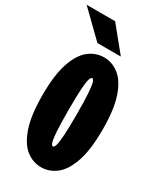

<svg xmlns="http://www.w3.org/2000/svg" viewBox="-238 -994 916 1086"><g transform="rotate(30 220.0 -451.5)"><path d="M225.5 11Q171.5 11 127 -24Q82.5 -59 55.8 -137.8Q29 -216.5 29 -348Q29 -479 55.8 -557.5Q82.5 -636 127 -671Q171.5 -706 225.5 -706Q279 -706 323.5 -671Q368 -636 394.8 -557.5Q421.5 -479 421.5 -348Q421.5 -216.5 394.8 -137.8Q368 -59 323.5 -24Q279 11 225.5 11ZM225.5 -124.5Q233 -124.5 238.8 -142.2Q244.5 -160 248 -208.2Q251.5 -256.5 251.5 -348Q251.5 -439 248 -487Q244.5 -535 238.8 -552.8Q233 -570.5 225.5 -570.5Q217.5 -570.5 211.5 -552.8Q205.5 -535 202.2 -487Q199 -439 199 -348Q199 -256.5 202.2 -208.2Q205.5 -160 211.5 -142.2Q217.5 -124.5 225.5 -124.5ZM151 -757 -10 -914H176L304 -757Z"/></g></svg>

Font: Trispace Condensed ExtraBold
Style: Regular
Weight: 800
Width: 3
Designer: Tyler Finck
Foundry: Etcetera Type Company
Version: Version 1.210; ttfautohint (v1.8.3)